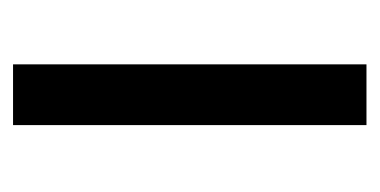

<svg xmlns="http://www.w3.org/2000/svg" viewBox="-160 -408 568 287"><g transform="rotate(90 123.5 -264.0)"><path d="M166.5 0H75.7V-528.3H166.5Z"/></g></svg>

Font: f42100
Style: 7875512
Weight: 400
Designer: Google
Version: Version 2.137; 2017